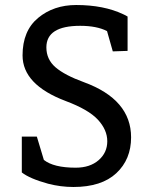

<svg xmlns="http://www.w3.org/2000/svg" viewBox="-20 -735 606 766"><path d="M67 -190H127L155 -97Q194 -66 282 -66Q339 -66 373.5 -96Q408 -126 408 -171.5Q408 -217 370.5 -257.5Q333 -298 242 -332Q70 -397 70 -514Q70 -612 132 -663.5Q194 -715 284 -715Q394 -715 472 -678Q481 -674 489 -669V-532L430 -530L407 -611Q366 -632 300 -632Q165 -632 165 -546Q165 -498 201.5 -466.5Q238 -435 315 -407Q503 -338 503 -187Q503 -99 444 -44Q385 11 273 11Q222 11 172 -2Q99 -22 67 -47Z"/></svg>

Font: Belgrano
Style: Regular
Weight: 400
Version: Version 1.002